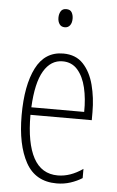

<svg xmlns="http://www.w3.org/2000/svg" viewBox="-53 -764 494 811"><g transform="rotate(5 194.0 -358.5)"><path d="M199 -539Q252 -539 283.5 -505.5Q315 -472 329 -418Q343 -364 343 -303V-269H83Q83 -149 117 -86.5Q151 -24 220 -24Q273 -24 326 -61V-22Q304 -8 276.5 1Q249 10 218 10Q128 10 87 -64.5Q46 -139 46 -264Q46 -391 83.5 -465Q121 -539 199 -539ZM199 -506Q149 -506 119 -455.5Q89 -405 84 -301H308Q309 -357 298 -403.5Q287 -450 262.5 -478Q238 -506 199 -506ZM195 -727Q212 -727 218.5 -715.5Q225 -704 225 -689Q225 -671 217 -660.5Q209 -650 195 -650Q180 -650 172.5 -661Q165 -672 165 -688Q165 -704 172 -715.5Q179 -727 195 -727Z"/></g></svg>

Font: Noto Sans Malayalam ExtraCondensed ExtraLight
Style: Regular
Weight: 200
Width: 2
Designer: Jelle Bosma - Monotype Design Team
Foundry: Monotype Imaging Inc.
Version: Version 2.104; ttfautohint (v1.8.4.7-5d5b)